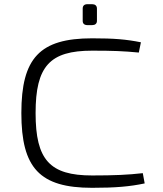

<svg xmlns="http://www.w3.org/2000/svg" viewBox="-20 -885 780 917"><path d="M398 -865C383 -865 375 -858 375 -844V-785C375 -772 383 -765 398 -765H420C434 -765 443 -772 443 -785V-844C443 -858 434 -865 420 -865ZM420 -702C170 -702 82 -608 82 -345C82 -82 170 12 420 12C532 12 600 6 671 -9L662 -58C592 -50 526 -47 420 -47C218 -47 150 -121 150 -345C150 -569 218 -643 420 -643C520 -643 569 -641 643 -634L653 -683C583 -697 526 -702 420 -702Z"/></svg>

Font: Exo 2 Light Expanded
Style: Regular
Weight: 300
Width: 7
Designer: Natanael Gama
Version: Version 1.001;PS 001.001;hotconv 1.0.70;makeotf.lib2.5.58329